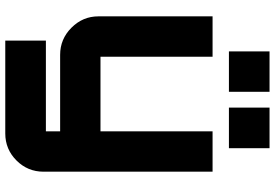

<svg xmlns="http://www.w3.org/2000/svg" viewBox="-177 -657 1042 728"><g transform="rotate(90 344.0 -293.0)"><path d="M631 63Q631 123 588.5 165.5Q546 208 486 208H134V54H478V0H188Q128 0 85 -43Q42 -86 42 -145V-578H195V-153H478V-578H631ZM542 -794V-640H388V-794ZM328 -794V-640H175V-794Z"/></g></svg>

Font: Orbitron
Style: Black
Weight: 900
Designer: Matt McInerney
Foundry: Matt McInerney
Version: 1.000